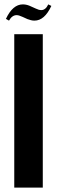

<svg xmlns="http://www.w3.org/2000/svg" viewBox="-20 -855 260 875"><path d="M175 -699V0H45V-699ZM21 -761 7 -769Q38 -835 84 -835Q99 -835 114 -829L143 -816Q157 -809 168 -809Q188 -809 200 -835L214 -828Q183 -761 137 -761Q129 -761 121 -763Q113 -765 105 -768L83 -778Q66 -786 56 -786Q35 -786 21 -761Z"/></svg>

Font: Moniqa Black Heading
Style: Regular
Weight: 900
Designer: Rajesh Rajput
Foundry: Rajesh Rajput
Version: Version 1.000